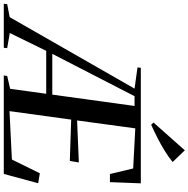

<svg xmlns="http://www.w3.org/2000/svg" viewBox="-100 -1012 1022 1041"><g transform="rotate(90 411.5 -491.0)"><path d="M-89 0 -87 -18.5 -16.5 -32 371 -709 256 -725 258 -743H884.5L878 -575.5H834L804 -701.5L586.5 -713L543.5 -397.5L771.5 -407L763 -358L539 -365.5L493 -31L755.5 -44L830 -195.5L884 -186.5L833.5 0H299.5L302.5 -18.5L372 -34.5L399 -230H166L69.5 -32.5L151.5 -18.5L149.5 0ZM182.5 -263H403.5L465 -709H412ZM567 -799 555 -812 705.5 -981.5 769 -915.5Q743 -894 709.8 -873.5Q676.5 -853 639.8 -834.2Q603 -815.5 567 -799Z"/></g></svg>

Font: Merriweather 144pt Medium
Style: Italic
Weight: 500
Italic angle: -7.8°
Version: Version 2.101